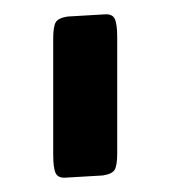

<svg xmlns="http://www.w3.org/2000/svg" viewBox="-20 -748 237 267"><path d="M72 -501 123 -504Q136 -506 139.5 -512Q143 -518 143 -535V-696Q143 -715 139.5 -722Q136 -729 125 -728L74 -725Q61 -723 57.5 -717Q54 -711 54 -694V-533Q54 -514 57.5 -507Q61 -500 72 -501Z"/></svg>

Font: Federant
Style: Regular
Weight: 400
Designer: Olexa M. Volochay, Alexei Vanyashin, Otto Ludwig Naegele
Foundry: Cyreal (www.cyreal.org)
Version: Version 1.011; ttfautohint (v1.4.1)